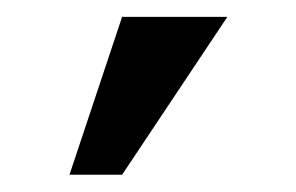

<svg xmlns="http://www.w3.org/2000/svg" viewBox="-20 -895 352 228"><path d="M125 -687.5H62.5L125 -875H250Z"/></svg>

Font: OswaldRegular
Style: Regular
Weight: 400
Designer: vernon adams
Foundry: vernon adams
Version: Version 1.000